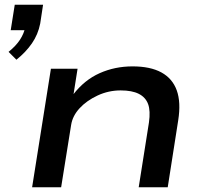

<svg xmlns="http://www.w3.org/2000/svg" viewBox="-20 -787 865 807"><path d="M49 -536 16 -569Q47 -594 64 -620Q81 -646 87 -676L100 -660H25L42 -767H161L149 -688Q140 -642 114 -604.5Q88 -567 49 -536ZM115 0 194 -498H306L289 -390H288Q335 -451 399 -479.5Q463 -508 537 -508Q612 -508 658.5 -482.5Q705 -457 723 -407Q741 -357 729 -281L685 0H563L606 -272Q613 -321 602.5 -349.5Q592 -378 563.5 -392.5Q535 -407 487 -407Q436 -407 390 -385.5Q344 -364 314.5 -332Q285 -300 279 -262L237 0Z"/></svg>

Font: Nunito Sans 7pt Expanded SemiBold
Style: Italic
Weight: 600
Width: 7
Italic angle: -9°
Designer: Vernon Adams
Foundry: Vernon Adams
Version: Version 3.101;gftools[0.9.27]